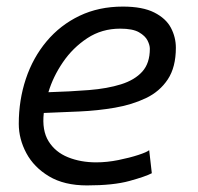

<svg xmlns="http://www.w3.org/2000/svg" viewBox="-20 -550 600 583"><path d="M244 13Q175 13 129 -14.5Q83 -42 60 -85Q37 -128 37 -174Q37 -246 58.5 -310.5Q80 -375 121.5 -424.5Q163 -474 221.5 -502Q280 -530 353 -530Q413 -530 448.5 -512Q484 -494 499 -465.5Q514 -437 514 -405Q514 -346 489.5 -309Q465 -272 423 -252Q381 -232 329 -223Q277 -214 221 -211.5Q165 -209 113 -207Q107 -154 127.5 -121Q148 -88 186.5 -72.5Q225 -57 272 -57Q305 -57 339.5 -64Q374 -71 400 -79.5Q426 -88 433 -94L441 -24Q422 -14 373 -0.5Q324 13 244 13ZM127 -270Q194 -272 250 -276.5Q306 -281 347.5 -294Q389 -307 412 -332.5Q435 -358 435 -402Q435 -413 428 -427Q421 -441 402 -452Q383 -463 345 -463Q289 -463 245 -434Q201 -405 171 -361Q141 -317 127 -270Z"/></svg>

Font: Ubuntu Sans Mono
Style: Italic
Weight: 400
Italic angle: -13.5°
Monospace: yes
Designer: Dalton Maag Ltd
Foundry: Dalton Maag Ltd
Version: Version 1.006